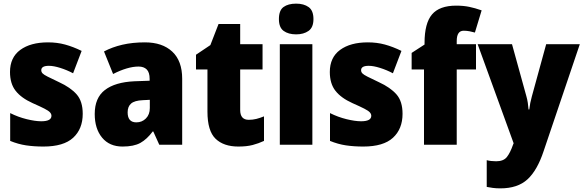

<svg xmlns="http://www.w3.org/2000/svg" viewBox="-20 -796 3209 1056"><path d="M435 -170Q435 -87 382.5 -38.5Q330 10 219 10Q167 10 123.5 3.5Q80 -3 36 -21V-174Q80 -152 127 -140.5Q174 -129 207 -129Q263 -129 263 -159Q263 -169 255 -178Q247 -187 224.5 -198.5Q202 -210 159 -229Q97 -257 66 -296.5Q35 -336 35 -400Q35 -480 91.5 -521.5Q148 -563 244 -563Q294 -563 338 -551Q382 -539 429 -516L382 -393Q348 -411 311.5 -422.5Q275 -434 249 -434Q207 -434 207 -410Q207 -400 214 -392.5Q221 -385 242 -374.5Q263 -364 305 -344Q368 -315 401.5 -277Q435 -239 435 -170Z M777 -563Q873 -563 927.5 -512Q982 -461 982 -363V0H856L823 -73H820Q788 -30 752 -10Q716 10 654 10Q582 10 541.5 -39Q501 -88 501 -169Q501 -258 557 -301Q613 -344 719 -349L803 -352V-362Q803 -398 787 -414Q771 -430 742 -430Q712 -430 676.5 -419.5Q641 -409 602 -389L552 -513Q597 -537 653 -550Q709 -563 777 -563ZM765 -245Q720 -243 701 -226.5Q682 -210 682 -178Q682 -123 730 -123Q761 -123 782.5 -144.5Q804 -166 804 -202V-247Z M1348 -137Q1370 -137 1390 -142Q1410 -147 1432 -156V-21Q1402 -7 1369.5 1.5Q1337 10 1291 10Q1210 10 1165.5 -33Q1121 -76 1121 -182V-414H1058V-495L1137 -548L1182 -664H1301V-553H1424V-414H1301V-191Q1301 -137 1348 -137Z M1609 -776Q1651 -776 1677.5 -757Q1704 -738 1704 -691Q1704 -645 1677 -626Q1650 -607 1609 -607Q1566 -607 1540 -626Q1514 -645 1514 -691Q1514 -739 1539.5 -757.5Q1565 -776 1609 -776ZM1698 -553V0H1519V-553Z M2194 -170Q2194 -87 2141.5 -38.5Q2089 10 1978 10Q1926 10 1882.5 3.5Q1839 -3 1795 -21V-174Q1839 -152 1886 -140.5Q1933 -129 1966 -129Q2022 -129 2022 -159Q2022 -169 2014 -178Q2006 -187 1983.5 -198.5Q1961 -210 1918 -229Q1856 -257 1825 -296.5Q1794 -336 1794 -400Q1794 -480 1850.5 -521.5Q1907 -563 2003 -563Q2053 -563 2097 -551Q2141 -539 2188 -516L2141 -393Q2107 -411 2070.5 -422.5Q2034 -434 2008 -434Q1966 -434 1966 -410Q1966 -400 1973 -392.5Q1980 -385 2001 -374.5Q2022 -364 2064 -344Q2127 -315 2160.5 -277Q2194 -239 2194 -170Z M2598 -414H2492V0H2312V-414H2244V-505L2315 -551V-560Q2315 -668 2356 -716.5Q2397 -765 2489 -765Q2528 -765 2560 -758.5Q2592 -752 2629 -739L2592 -617Q2578 -621 2562.5 -624Q2547 -627 2530 -627Q2492 -627 2492 -570V-553H2598Z M2607 -553H2796L2875 -267Q2880 -250 2883 -230Q2886 -210 2887 -194H2891Q2893 -212 2896.5 -229.5Q2900 -247 2905 -265L2984 -553H3169L2970 35Q2935 141 2881 190.5Q2827 240 2732 240Q2709 240 2690.5 237.5Q2672 235 2657 232V85Q2668 88 2681.5 89.5Q2695 91 2709 91Q2749 91 2767.5 68Q2786 45 2802 -1L2805 -8Z"/></svg>

Font: Noto Sans Hebrew SemiCondensed Black
Style: Regular
Weight: 900
Width: 4
Designer: Ben Nathan
Foundry: Google LLC
Version: Version 3.001; ttfautohint (v1.8.4.7-5d5b)